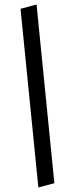

<svg xmlns="http://www.w3.org/2000/svg" viewBox="-20 -770 300 851"><path d="M150 61 71 -731 142 -750 221 42Z"/></svg>

Font: Nunito Sans 7pt Condensed
Style: Italic
Weight: 400
Width: 3
Italic angle: -9°
Designer: Vernon Adams
Foundry: Vernon Adams
Version: Version 3.101;gftools[0.9.27]